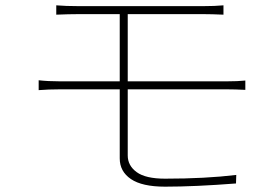

<svg xmlns="http://www.w3.org/2000/svg" viewBox="-20 -705 1040 720"><path d="M831 -370H459V-122Q459 -84 492.5 -59.5Q526 -35 599 -35Q750 -35 866 -49L865 -17Q711 -5 599 -5Q513 -5 471 -33.5Q429 -62 429 -111V-370H204Q162 -370 125 -367V-404Q160 -400 204 -400H429V-652H274Q239 -652 191 -650V-685Q227 -682 274 -682H743Q786 -682 818 -685V-650Q774 -652 743 -652H459V-400H831Q872 -400 900 -403V-368Q862 -370 831 -370Z"/></svg>

Font: Noto Sans Korean Thin
Style: Regular
Weight: 250
Designer: Ryoko NISHIZUKA  (kana & ideographs); Paul D. Hunt (Latin, Greek & Cyrillic); Wenlong ZHANG  (bopomofo); Sandoll Communi
Foundry: Adobe Systems Incorporated
Version: Version 1.0001;PS 1;hotconv 1.0.78;makeotf.lib2.5.61930